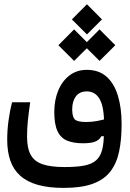

<svg xmlns="http://www.w3.org/2000/svg" viewBox="-20 -686 626 922"><path d="M286.1 216.3Q212.9 216.3 161.4 201.7Q109.9 187 77.4 158Q44.9 128.9 29.8 85.7Q14.6 42.5 14.6 -14.6Q14.6 -61 21 -107.7Q27.3 -154.3 38.1 -194.8H125Q117.7 -144 113.8 -106.2Q109.9 -68.4 109.9 -30.3Q109.9 25.4 127.4 57.4Q145 89.4 184.6 102.8Q224.1 116.2 289.6 116.2Q348.1 116.2 384.5 109.1Q420.9 102.1 441.4 84Q458 69.3 466.3 46.6Q474.6 23.9 477.3 -9Q480 -42 480 -86.9Q480 -173.3 458.5 -210.2Q437 -247.1 397 -247.1Q362.3 -247.1 344.5 -223.4Q326.7 -199.7 326.7 -161.1Q326.7 -126.5 338.6 -113.3Q350.6 -100.1 394.5 -100.1Q419.4 -100.1 446.8 -105Q474.1 -109.9 502 -119.6L500.5 -32.7L466.8 -31.7Q456.5 -13.2 436.3 -5.6Q416 2 378.4 2Q333 2 302.2 -10.7Q271.5 -23.4 256.1 -56.2Q240.7 -88.9 240.7 -147.9Q240.7 -205.6 259.8 -251.5Q278.8 -297.4 314 -324Q349.1 -350.6 397 -350.6Q454.6 -350.6 491.5 -317.9Q528.3 -285.2 546.1 -226.6Q564 -168 564 -90.3Q564 -15.6 552 41.5Q540 98.6 509.8 137.7Q479.5 176.8 425.3 196.5Q371.1 216.3 286.1 216.3ZM397.5 -520.5 325.2 -592.8 397.5 -665.5 469.7 -592.8ZM458 -393.6 382.3 -468.8 458 -544.9 533.7 -468.8ZM335.9 -393.6 260.3 -468.8 335.9 -544.9 411.6 -468.8Z"/></svg>

Font: Cascadia Mono
Style: Regular
Weight: 400
Monospace: yes
Designer: Aaron Bell
Foundry: Saja Typeworks
Version: Version 2404.023